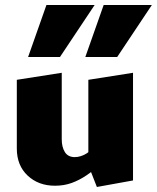

<svg xmlns="http://www.w3.org/2000/svg" viewBox="-20 -731 625 765"><path d="M199 9Q133 9 90 -31.5Q47 -72 47 -139V-413L226 -441V-176Q226 -145 238.5 -125Q251 -105 278 -105Q290 -105 302.5 -109Q315 -113 326.5 -120.5Q338 -128 346 -138L385 -78Q355 -53 325.5 -33Q296 -13 265.5 -2Q235 9 199 9ZM366 14 332 -73V-413L510 -441V-12ZM92 -504 165 -711H357L219 -504ZM320 -504 393 -711H585L447 -504Z"/></svg>

Font: Ysabeau Office Black
Style: Regular
Weight: 900
Designer: Christian Thalmann (Catharsis Fonts)
Version: Version 2.001;gftools[0.9.30]; featfreeze: tnum,lnum,ss02